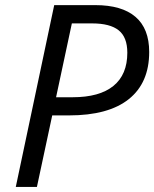

<svg xmlns="http://www.w3.org/2000/svg" viewBox="-20 -734 606 754"><path d="M565.9 -529.8Q565.9 -408.7 485.8 -344.7Q405.8 -280.8 251 -280.8H185.1L125 0H42L192.9 -713.9H354Q458.5 -713.9 512.2 -667.7Q565.9 -621.6 565.9 -529.8ZM200.2 -352.1H265.1Q370.6 -352.1 425.3 -396.5Q480 -440.9 480 -526.9Q480 -587.9 446 -615Q412.1 -642.1 341.8 -642.1H262.2Z"/></svg>

Font: CAA NEO Sans
Style: Italic
Weight: 400
Italic angle: -12°
Version: Version 1.10